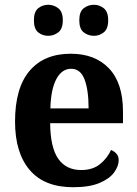

<svg xmlns="http://www.w3.org/2000/svg" viewBox="-20 -774 574 804"><path d="M286 10Q166 10 104.5 -62Q43 -134 43 -265Q43 -406 104 -477.5Q165 -549 276 -549Q378 -549 436.5 -487.5Q495 -426 495 -307V-258H190Q191 -156 224 -109Q257 -62 320 -62Q368 -62 398.5 -86.5Q429 -111 445 -146Q458 -141 467.5 -130.5Q477 -120 477 -103Q477 -78 457.5 -51.5Q438 -25 396 -7.5Q354 10 286 10ZM351 -320Q351 -397 334 -441.5Q317 -486 278 -486Q239 -486 216 -443Q193 -400 191 -320ZM374 -624Q349 -624 330.5 -638.5Q312 -653 312 -689Q312 -725 330.5 -739.5Q349 -754 374 -754Q396 -754 414.5 -739.5Q433 -725 433 -689Q433 -653 414.5 -638.5Q396 -624 374 -624ZM182 -624Q158 -624 140 -638.5Q122 -653 122 -689Q122 -725 140 -739.5Q158 -754 182 -754Q205 -754 224 -739.5Q243 -725 243 -689Q243 -653 224 -638.5Q205 -624 182 -624Z"/></svg>

Font: Noto Serif Khmer SemiCondensed
Style: Bold
Weight: 700
Width: 4
Designer: Danh Hong and the Monotype Design Team
Foundry: Monotype Imaging Inc.
Version: Version 2.004; ttfautohint (v1.8.4.7-5d5b)